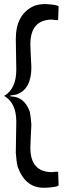

<svg xmlns="http://www.w3.org/2000/svg" viewBox="-20 -716 352 926"><path d="M196.8 -696.3H201.7Q259.8 -692.9 262.7 -684.6L260.3 -619.1H251Q241.2 -619.1 231.9 -621.6Q126.5 -621.6 126.5 -502Q126.5 -483.9 131.3 -391.6Q131.3 -286.1 61 -260.7Q40 -255.9 30.3 -255.9V-251Q97.7 -251 124 -176.3Q128.9 -149.4 131.3 -115.2Q126.5 -23.9 126.5 -2.9Q126.5 114.3 231.9 114.3Q241.2 112.3 251 112.3H260.3L262.7 177.7Q259.8 186 201.7 189.5H189.9Q102.1 189.5 65.4 88.9Q58.6 60.1 56.2 20.5Q58.6 -85.9 58.6 -129.4Q58.6 -219.7 0 -253.4Q58.6 -287.6 58.6 -379.9Q58.6 -410.2 56.2 -527.8Q56.2 -646.5 143.1 -687Q168 -696.3 196.8 -696.3Z"/></svg>

Font: Kadhim
Style: Regular
Weight: 400
Designer: Developer/ Husham Jawad
Version: Version 1.00;December 29, 2020;FontCreator 13.0.0.2683 32-bi